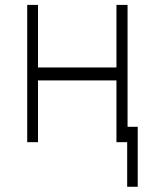

<svg xmlns="http://www.w3.org/2000/svg" viewBox="-20 -565 622 763"><path d="M442.8 -296.9V-545.5H486.9V0H442.8V-245.4H131V0H88.1V-545.5H131V-296.9ZM527.3 -61.1V177.2H485.4V-61.1Z"/></svg>

Font: Inter UI Extra Light
Style: Regular
Weight: 200
Designer: Rasmus Andersson
Foundry: rsms
Version: 3.2;8d6f07862